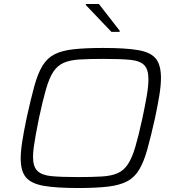

<svg xmlns="http://www.w3.org/2000/svg" viewBox="-20 -937 882 965"><path d="M373 8Q263 8 200 -3Q137 -14 110.5 -45.5Q84 -77 84 -140Q84 -177 92 -227.5Q100 -278 114 -345Q135 -440 152.5 -504Q170 -568 193.5 -606.5Q217 -645 254 -664Q291 -683 350.5 -689.5Q410 -696 499 -696Q612 -696 675 -685Q738 -674 763.5 -642Q789 -610 789 -546Q789 -508 781 -458.5Q773 -409 759 -343Q738 -249 720.5 -186.5Q703 -124 680 -85Q657 -46 619.5 -26Q582 -6 522.5 1Q463 8 373 8ZM373 -47Q444 -47 492.5 -50Q541 -53 572 -67Q603 -81 623.5 -112.5Q644 -144 660.5 -200Q677 -256 696 -344Q710 -410 718 -457.5Q726 -505 726 -539Q726 -589 704 -610.5Q682 -632 632.5 -636.5Q583 -641 500 -641Q427 -641 379 -638Q331 -635 299.5 -621Q268 -607 247.5 -575.5Q227 -544 211 -488Q195 -432 176 -344Q167 -300 160.5 -264Q154 -228 150 -199.5Q146 -171 146 -148Q146 -99 168.5 -77.5Q191 -56 240.5 -51.5Q290 -47 373 -47ZM540 -777 411 -912 412 -917H477L582 -782L581 -777Z"/></svg>

Font: Saira Expanded Light
Style: Italic
Weight: 300
Width: 7
Italic angle: -12°
Designer: Hector Gatti with collaboration of the Omnibus-Type team
Foundry: Omnibus-Type
Version: Version 1.101